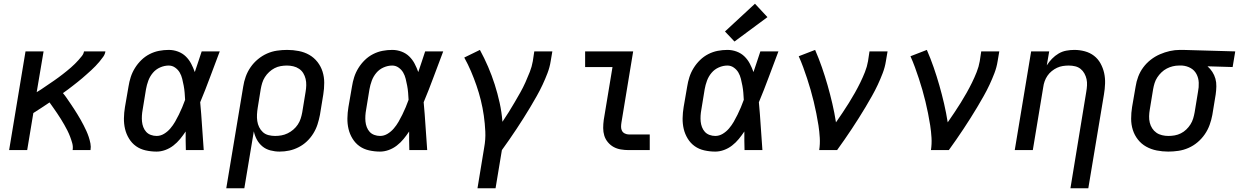

<svg xmlns="http://www.w3.org/2000/svg" viewBox="-20 -806 6653 1031"><path d="M29 0 117 -530H214L177 -311Q189 -318 201 -326Q213 -334 224.5 -342Q236 -350 248 -358Q260 -366 271.5 -374Q283 -382 294.5 -390.5Q306 -399 317 -407.5Q328 -416 339 -425Q350 -434 361 -443.5Q372 -453 382 -463Q392 -473 401.5 -483.5Q411 -494 420 -505.5Q429 -517 431 -530H546Q546 -530 546 -530Q546 -530 546 -530Q546 -530 546 -530Q546 -530 546 -530Q544 -515 534.5 -501.5Q525 -488 514.5 -475.5Q504 -463 493 -451.5Q482 -440 470 -429Q458 -418 445.5 -407Q433 -396 421 -385.5Q409 -375 396 -365Q383 -355 370.5 -345Q358 -335 345 -325.5Q332 -316 318 -306Q329 -293 338.5 -279Q348 -265 358 -250.5Q368 -236 377 -222Q386 -208 395 -193.5Q404 -179 412.5 -164Q421 -149 429 -133.5Q437 -118 444 -102.5Q451 -87 456.5 -70.5Q462 -54 465.5 -36Q469 -18 466 0H370Q373 -19 368 -37Q363 -55 356.5 -72Q350 -89 342 -105Q334 -121 325 -136.5Q316 -152 306.5 -167.5Q297 -183 287 -197.5Q277 -212 267 -226.5Q257 -241 246 -256Q224 -241 202.5 -227Q181 -213 159 -199L126 0Z M821 8Q791 8 762 1.5Q733 -5 710.5 -21Q688 -37 673 -61.5Q658 -86 651.5 -113.5Q645 -141 645.5 -171Q646 -201 651 -231L670 -341Q674 -367 682 -392Q690 -417 704.5 -440.5Q719 -464 739 -483.5Q759 -503 783.5 -515.5Q808 -528 834 -533Q860 -538 886 -538Q912 -538 936 -529Q960 -520 977.5 -503Q995 -486 1006.5 -464Q1018 -442 1026 -419Q1035 -446 1044.5 -474Q1054 -502 1063 -530H1160Q1134 -462 1108.5 -393Q1083 -324 1055 -257Q1061 -193 1065 -128.5Q1069 -64 1074 0H978Q977 -25 977 -50Q977 -75 977 -100Q963 -79 947 -59.5Q931 -40 911 -24.5Q891 -9 867.5 -0.5Q844 8 821 8ZM821 -76Q842 -76 861 -87.5Q880 -99 894.5 -116Q909 -133 920 -152Q931 -171 940.5 -190.5Q950 -210 958.5 -230Q967 -250 974 -270Q973 -289 971.5 -308Q970 -327 966.5 -345.5Q963 -364 958.5 -382.5Q954 -401 945 -416.5Q936 -432 920.5 -443Q905 -454 886 -454Q863 -454 840 -444Q817 -434 801 -415Q785 -396 776.5 -373Q768 -350 764 -327L746 -217Q743 -201 742 -185Q741 -169 742.5 -153.5Q744 -138 749.5 -123.5Q755 -109 765 -98Q775 -87 790 -81.5Q805 -76 821 -76Z M1195 205 1286 -341Q1290 -368 1299.5 -394.5Q1309 -421 1325.5 -445Q1342 -469 1365 -488Q1388 -507 1414 -518.5Q1440 -530 1467.5 -534Q1495 -538 1522 -538Q1554 -538 1584.5 -532Q1615 -526 1640.5 -511.5Q1666 -497 1684.5 -473.5Q1703 -450 1712 -421.5Q1721 -393 1721 -361.5Q1721 -330 1716 -299L1698 -189Q1693 -163 1685 -138Q1677 -113 1662.5 -89.5Q1648 -66 1628 -47Q1608 -28 1583.5 -15.5Q1559 -3 1533.5 2.5Q1508 8 1481 8Q1456 8 1431.5 1.5Q1407 -5 1389 -20Q1371 -35 1359.5 -56Q1348 -77 1343 -101L1292 205ZM1457 -76Q1474 -76 1491 -79Q1508 -82 1524.5 -90Q1541 -98 1555 -110Q1569 -122 1579 -137Q1589 -152 1594.5 -169Q1600 -186 1603 -203L1621 -313Q1624 -330 1624.5 -348Q1625 -366 1621 -382.5Q1617 -399 1608.5 -413Q1600 -427 1586 -436.5Q1572 -446 1555 -450Q1538 -454 1521 -454Q1504 -454 1487 -451Q1470 -448 1454.5 -440Q1439 -432 1425.5 -419.5Q1412 -407 1402.5 -392Q1393 -377 1388 -360.5Q1383 -344 1380 -327L1364 -228Q1361 -210 1360 -191.5Q1359 -173 1361.5 -156Q1364 -139 1371.5 -123.5Q1379 -108 1391.5 -96.5Q1404 -85 1421.5 -80.5Q1439 -76 1457 -76Z M2021 8Q1991 8 1962 1.5Q1933 -5 1910.5 -21Q1888 -37 1873 -61.5Q1858 -86 1851.5 -113.5Q1845 -141 1845.5 -171Q1846 -201 1851 -231L1870 -341Q1874 -367 1882 -392Q1890 -417 1904.5 -440.5Q1919 -464 1939 -483.5Q1959 -503 1983.5 -515.5Q2008 -528 2034 -533Q2060 -538 2086 -538Q2112 -538 2136 -529Q2160 -520 2177.5 -503Q2195 -486 2206.5 -464Q2218 -442 2226 -419Q2235 -446 2244.5 -474Q2254 -502 2263 -530H2360Q2334 -462 2308.5 -393Q2283 -324 2255 -257Q2261 -193 2265 -128.5Q2269 -64 2274 0H2178Q2177 -25 2177 -50Q2177 -75 2177 -100Q2163 -79 2147 -59.5Q2131 -40 2111 -24.5Q2091 -9 2067.5 -0.5Q2044 8 2021 8ZM2021 -76Q2042 -76 2061 -87.5Q2080 -99 2094.5 -116Q2109 -133 2120 -152Q2131 -171 2140.5 -190.5Q2150 -210 2158.5 -230Q2167 -250 2174 -270Q2173 -289 2171.5 -308Q2170 -327 2166.5 -345.5Q2163 -364 2158.5 -382.5Q2154 -401 2145 -416.5Q2136 -432 2120.5 -443Q2105 -454 2086 -454Q2063 -454 2040 -444Q2017 -434 2001 -415Q1985 -396 1976.5 -373Q1968 -350 1964 -327L1946 -217Q1943 -201 1942 -185Q1941 -169 1942.5 -153.5Q1944 -138 1949.5 -123.5Q1955 -109 1965 -98Q1975 -87 1990 -81.5Q2005 -76 2021 -76Z M2544 205 2580 -14Q2588 -57 2586 -100Q2584 -143 2578 -185Q2572 -227 2562 -267.5Q2552 -308 2538.5 -347Q2525 -386 2509 -423.5Q2493 -461 2473 -497L2557 -538Q2581 -494 2601 -447.5Q2621 -401 2636.5 -352.5Q2652 -304 2663 -254Q2674 -204 2678 -152Q2695 -177 2711.5 -203.5Q2728 -230 2743.5 -256.5Q2759 -283 2774 -309.5Q2789 -336 2801.5 -364Q2814 -392 2825 -420Q2836 -448 2841 -477L2849 -530H2946L2937 -477Q2932 -445 2920 -413.5Q2908 -382 2893.5 -351Q2879 -320 2862 -290Q2845 -260 2827.5 -230.5Q2810 -201 2791.5 -172Q2773 -143 2754 -114Q2735 -85 2715 -56.5Q2695 -28 2675 0L2641 205Z M3357 0Q3335 0 3314 -3.5Q3293 -7 3275.5 -16.5Q3258 -26 3244.5 -42Q3231 -58 3225 -77.5Q3219 -97 3219 -118.5Q3219 -140 3222 -162L3269 -446H3122V-530H3380L3317 -148Q3315 -136 3315 -124.5Q3315 -113 3320 -103.5Q3325 -94 3335.5 -89Q3346 -84 3357 -84H3469V0Z M3821 8Q3791 8 3762 1.5Q3733 -5 3710.5 -21Q3688 -37 3673 -61.5Q3658 -86 3651.5 -113.5Q3645 -141 3645.5 -171Q3646 -201 3651 -231L3670 -341Q3674 -367 3682 -392Q3690 -417 3704.5 -440.5Q3719 -464 3739 -483.5Q3759 -503 3783.5 -515.5Q3808 -528 3834 -533Q3860 -538 3886 -538Q3912 -538 3936 -529Q3960 -520 3977.5 -503Q3995 -486 4006.5 -464Q4018 -442 4026 -419Q4035 -446 4044.5 -474Q4054 -502 4063 -530H4160Q4134 -462 4108.5 -393Q4083 -324 4055 -257Q4061 -193 4065 -128.5Q4069 -64 4074 0H3978Q3977 -25 3977 -50Q3977 -75 3977 -100Q3963 -79 3947 -59.5Q3931 -40 3911 -24.5Q3891 -9 3867.5 -0.5Q3844 8 3821 8ZM3821 -76Q3842 -76 3861 -87.5Q3880 -99 3894.5 -116Q3909 -133 3920 -152Q3931 -171 3940.5 -190.5Q3950 -210 3958.5 -230Q3967 -250 3974 -270Q3973 -289 3971.5 -308Q3970 -327 3966.5 -345.5Q3963 -364 3958.5 -382.5Q3954 -401 3945 -416.5Q3936 -432 3920.5 -443Q3905 -454 3886 -454Q3863 -454 3840 -444Q3817 -434 3801 -415Q3785 -396 3776.5 -373Q3768 -350 3764 -327L3746 -217Q3743 -201 3742 -185Q3741 -169 3742.5 -153.5Q3744 -138 3749.5 -123.5Q3755 -109 3765 -98Q3775 -87 3790 -81.5Q3805 -76 3821 -76ZM3924 -583 3873 -637 4034 -786 4101 -714Z M4379 0Q4384 -33 4382 -66.5Q4380 -100 4375 -132.5Q4370 -165 4363.5 -197Q4357 -229 4349.5 -260.5Q4342 -292 4333 -323Q4324 -354 4314 -384.5Q4304 -415 4293 -445Q4282 -475 4269 -504L4357 -538Q4377 -492 4393.5 -444.5Q4410 -397 4424 -348Q4438 -299 4449.5 -249.5Q4461 -200 4469 -149Q4487 -175 4504.5 -201Q4522 -227 4538.5 -253.5Q4555 -280 4570.5 -307.5Q4586 -335 4599.5 -362.5Q4613 -390 4624.5 -419Q4636 -448 4641 -477L4649 -530H4746L4737 -477Q4732 -445 4720 -413.5Q4708 -382 4693.5 -351Q4679 -320 4662 -290Q4645 -260 4627.5 -230.5Q4610 -201 4591.5 -172Q4573 -143 4554 -114Q4535 -85 4515 -56.5Q4495 -28 4475 0Z M4979 0Q4984 -33 4982 -66.5Q4980 -100 4975 -132.5Q4970 -165 4963.5 -197Q4957 -229 4949.5 -260.5Q4942 -292 4933 -323Q4924 -354 4914 -384.5Q4904 -415 4893 -445Q4882 -475 4869 -504L4957 -538Q4977 -492 4993.5 -444.5Q5010 -397 5024 -348Q5038 -299 5049.5 -249.5Q5061 -200 5069 -149Q5087 -175 5104.5 -201Q5122 -227 5138.5 -253.5Q5155 -280 5170.5 -307.5Q5186 -335 5199.5 -362.5Q5213 -390 5224.5 -419Q5236 -448 5241 -477L5249 -530H5346L5337 -477Q5332 -445 5320 -413.5Q5308 -382 5293.5 -351Q5279 -320 5262 -290Q5245 -260 5227.5 -230.5Q5210 -201 5191.5 -172Q5173 -143 5154 -114Q5135 -85 5115 -56.5Q5095 -28 5075 0Z M5728 205 5813 -313Q5816 -330 5817 -347.5Q5818 -365 5814.5 -381Q5811 -397 5803 -411.5Q5795 -426 5782.5 -436Q5770 -446 5753.5 -450Q5737 -454 5719 -454Q5703 -454 5687 -451.5Q5671 -449 5656 -442Q5641 -435 5627.5 -424Q5614 -413 5604.5 -399Q5595 -385 5589.5 -369.5Q5584 -354 5582 -338L5526 0H5429L5517 -530H5614L5601 -455Q5613 -474 5629 -490.5Q5645 -507 5664.5 -518.5Q5684 -530 5706 -534Q5728 -538 5749 -538Q5778 -538 5805.5 -530.5Q5833 -523 5854.5 -506.5Q5876 -490 5889.5 -465.5Q5903 -441 5909 -414Q5915 -387 5914 -357.5Q5913 -328 5908 -299L5824 205Z M6253 8Q6222 8 6191.5 2Q6161 -4 6135 -18.5Q6109 -33 6090.5 -56.5Q6072 -80 6063 -108.5Q6054 -137 6054 -168.5Q6054 -200 6059 -231L6078 -341Q6082 -368 6092 -394.5Q6102 -421 6119 -444Q6136 -467 6159 -485Q6182 -503 6208.5 -514.5Q6235 -526 6262 -532Q6289 -538 6316 -538Q6320 -538 6324.5 -538Q6329 -538 6333 -538L6613 -530L6599 -446L6464 -450Q6479 -437 6490 -420Q6501 -403 6506.5 -383.5Q6512 -364 6511.5 -342Q6511 -320 6508 -299L6490 -189Q6485 -162 6475.5 -135.5Q6466 -109 6449.5 -85Q6433 -61 6410.5 -42Q6388 -23 6361.5 -11.5Q6335 0 6307.5 4Q6280 8 6253 8ZM6254 -76Q6271 -76 6288 -79Q6305 -82 6321 -90Q6337 -98 6350 -110.5Q6363 -123 6372.5 -138Q6382 -153 6387 -169.5Q6392 -186 6395 -203L6413 -313Q6418 -337 6417 -362Q6416 -387 6405 -408Q6394 -429 6373.5 -440.5Q6353 -452 6328 -454H6319Q6317 -454 6314.5 -454Q6312 -454 6310 -454Q6294 -454 6277.5 -450Q6261 -446 6245.5 -438Q6230 -430 6217 -417.5Q6204 -405 6194.5 -390.5Q6185 -376 6180 -360Q6175 -344 6172 -327L6154 -217Q6151 -200 6150.5 -182Q6150 -164 6154 -147.5Q6158 -131 6167 -117Q6176 -103 6189.5 -93.5Q6203 -84 6220 -80Q6237 -76 6254 -76Z"/></svg>

Font: Iosevka Curly MdExObl
Style: Regular
Weight: 500
Width: 7
Italic angle: -9°
Monospace: yes
Designer: Belleve Invis
Foundry: Belleve Invis
Version: Version 11.1.0; ttfautohint (v1.8.3)